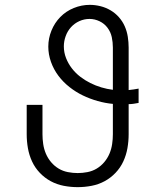

<svg xmlns="http://www.w3.org/2000/svg" viewBox="-20 -763 640 791"><path d="M300 8Q271 8 242.5 2.5Q214 -3 189 -16.5Q164 -30 144 -51Q124 -72 112 -98Q100 -124 95 -152.5Q90 -181 90 -210V-331H155V-210Q155 -190 158 -169.5Q161 -149 169 -130Q177 -111 190.5 -95Q204 -79 221.5 -68.5Q239 -58 259.5 -54Q280 -50 300 -50Q320 -50 340.5 -54Q361 -58 378.5 -68.5Q396 -79 409.5 -95Q423 -111 431 -130Q439 -149 442 -169.5Q445 -190 445 -210V-335Q413 -338 381.5 -347Q350 -356 321 -370Q292 -384 266 -404.5Q240 -425 220.5 -451Q201 -477 190 -508Q179 -539 179 -571Q179 -605 192 -637Q205 -669 228.5 -693Q252 -717 284 -730Q316 -743 350 -743Q372 -743 394 -737.5Q416 -732 435.5 -720.5Q455 -709 470 -692Q485 -675 494 -654.5Q503 -634 506.5 -611.5Q510 -589 510 -567V-392Q520 -393 530.5 -394.5Q541 -396 551 -398V-339Q541 -337 530.5 -335.5Q520 -334 510 -334V-210Q510 -181 505 -152.5Q500 -124 488 -98Q476 -72 456 -51Q436 -30 411 -16.5Q386 -3 357.5 2.5Q329 8 300 8ZM445 -393V-567Q445 -589 440.5 -610Q436 -631 423 -648.5Q410 -666 390 -675.5Q370 -685 349 -685Q327 -685 307 -676Q287 -667 272.5 -651Q258 -635 250.5 -614Q243 -593 243 -572Q243 -547 252 -524Q261 -501 276 -481.5Q291 -462 310.5 -447Q330 -432 352 -421Q374 -410 397.5 -403Q421 -396 445 -393Z"/></svg>

Font: Iosevka Curly Slab LtEx
Style: Regular
Weight: 300
Width: 7
Monospace: yes
Designer: Belleve Invis
Foundry: Belleve Invis
Version: Version 11.1.0; ttfautohint (v1.8.3)